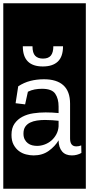

<svg xmlns="http://www.w3.org/2000/svg" viewBox="-32 -937 543 1170"><path d="M-12 -917H491V213H-12ZM63 -308 121 -301 138 -378Q158 -388 179.5 -392Q201 -396 224 -396Q284 -396 304.5 -366Q325 -336 325 -288V-248Q307 -250 286.5 -251Q266 -252 246 -252Q208 -252 171 -246.5Q134 -241 104.5 -225.5Q75 -210 56.5 -183.5Q38 -157 38 -115Q38 -79 51 -55Q64 -31 83.5 -16.5Q103 -2 127 4Q151 10 173 10Q227 10 265.5 -18Q304 -46 325 -82V-80Q326 -38 346.5 -14Q367 10 406 10Q422 10 437 6Q452 2 464 -5L463 -51Q449 -45 433 -45Q395 -45 395 -93V-305Q395 -380 354.5 -417Q314 -454 236 -454Q192 -454 153 -444Q114 -434 79 -411ZM325 -167Q323 -140 311 -118Q299 -96 281 -80.5Q263 -65 240 -56.5Q217 -48 194 -48Q179 -48 164.5 -51.5Q150 -55 138 -64Q126 -73 118.5 -87.5Q111 -102 111 -123Q111 -149 122 -165Q133 -181 151.5 -190Q170 -199 193.5 -202.5Q217 -206 242 -206Q265 -206 285.5 -204.5Q306 -203 325 -201ZM293 -655Q293 -617 278 -598.5Q263 -580 230 -580Q199 -580 182.5 -597Q166 -614 166 -655H107Q107 -532 229 -532Q289 -532 320.5 -562Q352 -592 352 -655Z"/></svg>

Font: Zilla Slab Regular Highlight
Style: Regular
Weight: 410
Designer: Typotheque Type Foundry
Foundry: Typotheque type foundry
Version: Version 1.0; 2017